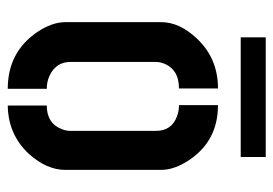

<svg xmlns="http://www.w3.org/2000/svg" viewBox="-125 -579 705 495"><g transform="rotate(90 227.5 -331.5)"><path d="M76.2 -599.6V-664.1H384.8V-599.6ZM37.1 -147.5V-394.5Q37.1 -442.4 80.1 -487.3Q130.9 -541 208 -541V-440.4Q157.2 -440.4 142.6 -398.4Q139.6 -389.6 139.6 -380.9V-161.1Q139.6 -124 173.8 -107.4Q189.5 -99.6 209 -99.6V1Q114.3 1 62.5 -75.2Q37.1 -113.3 37.1 -147.5ZM252 1V-99.6Q298.8 -99.6 313.5 -139.6Q317.4 -150.4 317.4 -159.2V-380.9Q317.4 -421.9 279.3 -435.5Q266.6 -440.4 251 -440.4V-541Q342.8 -541 392.6 -466.8Q418 -428.7 418 -394.5V-147.5Q418 -99.6 377 -53.7Q327.1 0 252 1Z"/></g></svg>

Font: Post No Bills Colombo
Style: Bold
Weight: 700
Designer: Kosala Senevirathne, Siva Puranthara, Lasantha Premarathna, Tharique Azeez
Foundry: Mooniak
Version: Version 1.220 ; ttfautohint (v1.6)